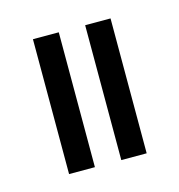

<svg xmlns="http://www.w3.org/2000/svg" viewBox="-55 -769 340 364"><g transform="rotate(-15 115.0 -586.5)"><path d="M39.1 -454.1V-718.8H89.8V-454.1ZM141.6 -454.1V-718.8H191.4V-454.1Z"/></g></svg>

Font: Post No Bills Jaffna
Style: Regular
Weight: 400
Designer: Kosala Senevirathne, Siva Puranthara, Lasantha Premarathna, Tharique Azeez
Foundry: Mooniak
Version: Version 1.220 ; ttfautohint (v1.6)